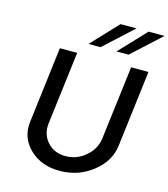

<svg xmlns="http://www.w3.org/2000/svg" viewBox="-142 -1110 1079 1231"><g transform="rotate(15 398.0 -495.0)"><path d="M338 -824 504 -1000H610L418 -824ZM524 -824 690 -1000H796L604 -824ZM106 -244 168 -750H283L223 -264Q215 -192 260.5 -141.5Q306 -91 381 -91Q456 -91 514.5 -141.5Q573 -192 581 -264L641 -750H756L694 -244Q681 -138 586.5 -64Q492 10 369 10Q246 10 169.5 -64Q93 -138 106 -244Z"/></g></svg>

Font: Orkney Medium
Style: MediumItalic
Weight: 500
Designer: Samuel Oakes and Alfredo Marco Pradil
Foundry: Alfredo Marco Pradil
Version: 1.0; ttfautohint (v1.5)